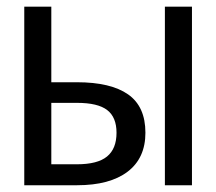

<svg xmlns="http://www.w3.org/2000/svg" viewBox="-20 -548 640 568"><path d="M207.5 -304.7Q307.6 -304.7 358.9 -268.8Q410.2 -232.9 410.2 -155.3Q410.2 -80.1 357.4 -40Q304.7 0 208 0H51.8V-528.3H131.8V-304.7ZM131.8 -62H207.5Q268.6 -62 296.6 -85Q324.7 -107.9 324.7 -155.3Q324.7 -201.2 297.1 -222.4Q269.5 -243.7 208 -243.7H131.8ZM467.8 0V-528.3H547.9V0Z"/></svg>

Font: Cousine
Style: Regular
Weight: 400
Monospace: yes
Designer: Steve Matteson
Foundry: Ascender Corporation
Version: Version 1.20